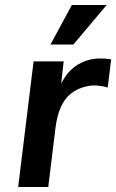

<svg xmlns="http://www.w3.org/2000/svg" viewBox="-20 -752 467 772"><path d="M53 0 115 -505H236L226 -416Q236 -436 250.5 -454.5Q265 -473 285 -487Q305 -501 330 -509Q355 -517 384 -517Q392 -517 406 -516Q420 -515 427 -513L413 -400Q399 -405 376 -407.5Q353 -410 334 -406Q293 -398 266 -376.5Q239 -355 224 -320Q209 -285 203 -237L174 0ZM275 -573H183L269 -732H409Z"/></svg>

Font: Inclusive Sans SemiBold
Style: Italic
Weight: 600
Italic angle: -7°
Designer: Olivia King
Foundry: Olivia King
Version: Version 2.004